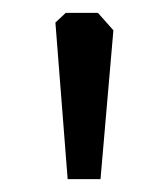

<svg xmlns="http://www.w3.org/2000/svg" viewBox="-20 -734 261 298"><path d="M82 -714 66 -699 85 -456H136L156 -687L132 -714Z"/></svg>

Font: Frost Regular
Style: Regular
Weight: 400
Designer: Lee Frost
Foundry: Lee Frost for Ice Communication Norge AS
Version: Version 2.011;hotconv 1.0.107;makeotfexe 2.5.65593